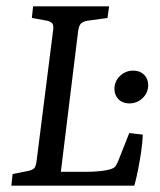

<svg xmlns="http://www.w3.org/2000/svg" viewBox="-20 -589 507 609"><path d="M390 -167 433 -162Q432 -136 427.5 -106Q423 -76 417.5 -48.5Q412 -21 406 0H16L20 -37L70 -47Q84 -50 89 -56Q94 -62 96 -78L149 -497Q150 -510 145.5 -515Q141 -520 131 -523L81 -532L85 -569H326L321 -532L256 -523Q245 -521 238 -515.5Q231 -510 228 -492L173 -44H250Q275 -44 295.5 -46Q316 -48 330 -52Q342 -56 346 -61.5Q350 -67 354 -76ZM390 -261Q369 -261 356 -274Q343 -287 343 -307Q343 -331 360.5 -348Q378 -365 403 -365Q424 -365 437 -352Q450 -339 450 -319Q450 -295 432.5 -278Q415 -261 390 -261Z"/></svg>

Font: Rasa
Style: Italic
Weight: 400
Italic angle: -7.10001°
Designer: Anna Giedrys (Yrsa+Rasa design), David Brezina (Yrsa art-direction, Rasa art-direction, design)
Foundry: Rosetta Type Foundry
Version: Version 2.004